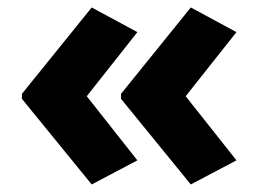

<svg xmlns="http://www.w3.org/2000/svg" viewBox="-20 -532 685 509"><path d="M38.1 -270 223.1 -43 344.2 -106.9 210 -276.9 344.2 -446.8 223.1 -512.2 38.1 -283.2ZM300.8 -270 485.8 -43 606.9 -106.9 472.2 -276.9 606.9 -446.8 485.8 -512.2 300.8 -283.2Z"/></svg>

Font: Noto Reveo Sans
Style: Regular
Weight: 800
Designer: Monotype Design Team
Foundry: Monotype Imaging Inc.
Version: Version 2.007